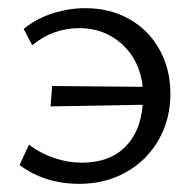

<svg xmlns="http://www.w3.org/2000/svg" viewBox="-20 -443 480 471"><path d="M28 -38 51 -88Q79 -67 112.5 -55.5Q146 -44 181 -44Q248 -44 286.5 -82Q325 -120 330 -186L104 -182L108 -232L330 -230Q323 -295 279.5 -334.5Q236 -374 175 -374Q110 -374 59 -332L38 -372Q70 -398 110 -410.5Q150 -423 189 -423Q250 -423 297.5 -396Q345 -369 371.5 -321Q398 -273 398 -213Q398 -150 369 -99.5Q340 -49 289 -20.5Q238 8 175 8Q90 8 28 -38Z"/></svg>

Font: QiushuiShotai Bright
Style: Regular
Weight: 400
Designer: Christian Thalmann (Catharsis Fonts)
Version: Version 1.250;